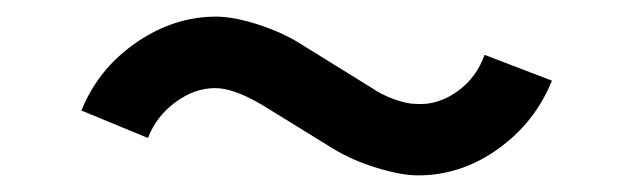

<svg xmlns="http://www.w3.org/2000/svg" viewBox="-20 -499 764 231"><path d="M240 -479Q261 -479 290.5 -469.5Q320 -460 342 -446L426 -394Q439 -385 454.5 -379.5Q470 -374 480 -374Q506 -372 529.5 -388.5Q553 -405 563 -433L644 -402Q624 -352 579.5 -320Q535 -288 483 -288Q463 -288 433.5 -297Q404 -306 381 -320L295 -373Q261 -393 239 -393Q214 -393 191 -376Q168 -359 158 -333L78 -366Q98 -416 143.5 -447.5Q189 -479 240 -479Z"/></svg>

Font: SUITE Medium
Style: Regular
Weight: 500
Designer: Sun
Foundry: Sun
Version: Version 2.040